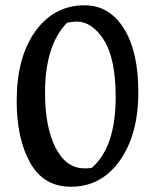

<svg xmlns="http://www.w3.org/2000/svg" viewBox="-20 -701 586 726"><path d="M503.1 -352.8Q503.1 -192.8 433.1 -93.8Q363.1 5.1 248.2 5.1Q145.1 5.1 94.1 -85.6Q43.1 -176.4 43.1 -319Q43.1 -484.6 113.8 -582.8Q184.6 -681 300 -681Q393.3 -681 448.2 -593.6Q503.1 -506.2 503.1 -352.8ZM233.8 -615.4Q191.8 -572.3 171 -505.9Q150.3 -439.5 150.3 -350.8Q150.3 -219.5 190.3 -142.1Q230.3 -64.6 297.9 -64.6H311.3Q316.9 -64.6 327.7 -66.7Q372.8 -106.7 395.1 -173.3Q417.4 -240 417.4 -333.8Q417.4 -479 373.1 -549.2Q328.7 -619.5 269.2 -619.5Q261 -619.5 233.8 -615.4Z"/></svg>

Font: MM Jasmine
Style: Regular
Weight: 400
Designer: Khon Soe Zaw Thu
Version: Version 1.00 July 11, 2016, initial release